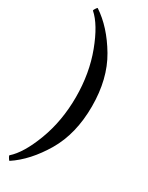

<svg xmlns="http://www.w3.org/2000/svg" viewBox="-223 -754 717 931"><g transform="rotate(30 135.5 -288.0)"><path d="M21.5 140.6Q17.6 137.7 12.2 128.4Q6.8 119.1 7.8 117.2Q61.5 70.3 104 -42.5Q146.5 -155.3 146.5 -288.1Q146.5 -420.9 104 -533.7Q61.5 -646.5 7.8 -693.4Q6.8 -695.3 12.2 -704.1Q17.6 -712.9 21.5 -715.8Q107.4 -659.2 171.9 -550.3Q236.3 -441.4 236.3 -288.1Q236.3 -134.8 171.9 -25.4Q107.4 84 21.5 140.6Z"/></g></svg>

Font: Crimson
Style: Semibold
Weight: 600
Version: Version 0.8